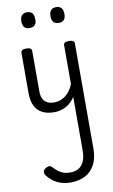

<svg xmlns="http://www.w3.org/2000/svg" viewBox="-138 -861 891 1511"><g transform="rotate(-10 307.5 -105.5)"><path d="M269 17Q211 17 172 -3.5Q133 -24 113.5 -64.5Q94 -105 94 -166V-489Q94 -502 104.5 -508.5Q115 -515 136 -515Q158 -515 169 -508.5Q180 -502 180 -489V-166Q180 -131 191 -107Q202 -83 224.5 -71Q247 -59 280 -59Q308 -59 332 -68Q356 -77 375.5 -93Q395 -109 410 -131Q425 -153 435 -178V-489Q435 -502 445.5 -508.5Q456 -515 478 -515Q499 -515 510 -508.5Q521 -502 521 -489V352Q521 428 493.5 480Q466 532 416.5 558Q367 584 300 584Q255 584 219 571.5Q183 559 156.5 538Q130 517 113 494Q103 480 105.5 463.5Q108 447 129 436Q147 427 157.5 428.5Q168 430 180 444Q210 476 239.5 491Q269 506 309 506Q348 506 376 490Q404 474 419.5 439.5Q435 405 435 350V-76Q422 -55 404.5 -37.5Q387 -20 365.5 -8Q344 4 320 10.5Q296 17 269 17ZM192 -669Q164 -669 150 -684.5Q136 -700 136 -731Q136 -763 150 -779Q164 -795 192 -795Q220 -795 233.5 -779Q247 -763 247 -731Q249 -700 234.5 -684.5Q220 -669 192 -669ZM425 -669Q397 -669 383 -684.5Q369 -700 369 -731Q369 -763 383 -779Q397 -795 425 -795Q452 -795 466 -779Q480 -763 480 -731Q481 -700 466.5 -684.5Q452 -669 425 -669Z"/></g></svg>

Font: Playwrite AR
Style: Regular
Weight: 400
Designer: Veronika Burian, José Scaglione
Foundry: TypeTogether
Version: Version 1.002